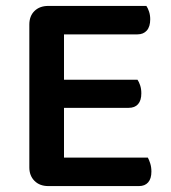

<svg xmlns="http://www.w3.org/2000/svg" viewBox="-20 -627 578 648"><path d="M79 -396H196V-7Q189 -5 174 -2Q159 1 143 1Q114 1 96.5 -16.5Q79 -34 79 -62ZM196 -213 79 -214V-544Q79 -573 96.5 -590Q114 -607 143 -607Q159 -607 174 -604Q189 -601 196 -599ZM143 -263V-358H444Q449 -351 453 -339Q457 -327 457 -312Q457 -288 446 -275.5Q435 -263 414 -263ZM143 1V-95H479Q483 -88 487 -75.5Q491 -63 491 -48Q491 -24 480 -11.5Q469 1 449 1ZM143 -511V-607H474Q479 -600 483 -588Q487 -576 487 -562Q487 -537 475.5 -524Q464 -511 444 -511Z"/></svg>

Font: BalooTamma2SemiBold
Style: Regular
Weight: 600
Designer: Divya Kowshik, Shuchita Grover and Ek Type
Foundry: Ek Type
Version: Version 1.700